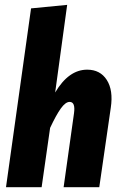

<svg xmlns="http://www.w3.org/2000/svg" viewBox="-20 -777 506 797"><path d="M341.8 -487.8Q396 -487.8 423.3 -445.1Q450.7 -402.3 439.9 -330.1L392.1 0H244.1L287.1 -306.2Q293.9 -354 269 -354Q252 -354 232.4 -326.7Q212.9 -299.3 188 -246.1L152.8 0H4.9L108.9 -742.2L258.8 -756.8L209 -393.1Q265.1 -487.8 341.8 -487.8Z"/></svg>

Font: Fira Sans Compressed
Style: Bold Italic
Weight: 700
Width: 3
Italic angle: -8°
Designer: Carrois Corporate & Edenspiekermann AG
Foundry: Carrois Corporate GbR & Edenspiekermann AG
Version: Version 4.203;PS 004.203;hotconv 1.0.88;makeotf.lib2.5.64775